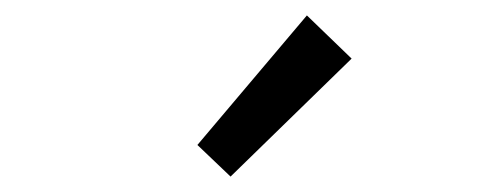

<svg xmlns="http://www.w3.org/2000/svg" viewBox="-20 -797 640 249"><path d="M279 -568 236 -609 378 -777 436 -721Z"/></svg>

Font: Source Code Pro
Style: Regular
Weight: 400
Monospace: yes
Designer: Paul D. Hunt, Teo Tuominen
Foundry: Adobe Systems Incorporated
Version: Version 1.018;hotconv 1.0.116;makeotfexe 2.5.65601